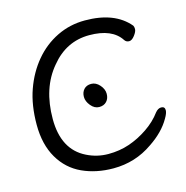

<svg xmlns="http://www.w3.org/2000/svg" viewBox="-109 -822 920 949"><g transform="rotate(-15 351.5 -347.5)"><path d="M357 24Q269 24 198 -8.5Q127 -41 86 -111Q45 -181 45 -282Q45 -382 72.5 -459.5Q100 -537 149 -595.5Q198 -654 264.5 -686.5Q331 -719 408 -719Q560 -719 633 -632Q637 -626 637 -614Q637 -601 622.5 -582Q608 -563 594 -563Q579 -563 571 -575Q527 -643 410 -643Q292 -643 213 -546Q129 -447 129 -289Q129 -132 241 -77Q293 -51 351 -51Q408 -51 458 -68Q508 -85 554.5 -116.5Q601 -148 631 -189Q645 -206 661 -206Q680 -206 680 -187Q680 -172 665 -147Q631 -87 559 -39Q469 24 357 24ZM405 -302Q391 -287 367 -287Q343 -287 324.5 -309.5Q306 -332 306 -355Q306 -378 319.5 -393Q333 -408 357 -408Q381 -408 400 -386.5Q419 -365 419 -341Q419 -317 405 -302Z"/></g></svg>

Font: LXGW WenKai Lite
Style: Bold
Weight: 700
Designer: LXGW / Fontworks Inc.
Foundry: LXGW / Fontworks Inc.
Version: Version 1.330;April 28, 2024